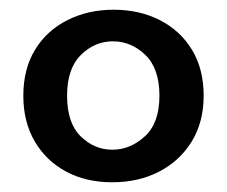

<svg xmlns="http://www.w3.org/2000/svg" viewBox="-20 -722 467 395"><path d="M211 -347Q157 -347 116 -369Q75 -391 51.5 -431Q28 -471 28 -525Q28 -580 52 -619.5Q76 -659 118.5 -680.5Q161 -702 214 -702Q267 -702 309 -680.5Q351 -659 375 -619.5Q399 -580 399 -525Q399 -471 374.5 -431Q350 -391 307.5 -369Q265 -347 211 -347ZM211 -414Q248 -414 278 -441.5Q308 -469 308 -525Q308 -581 279 -609Q250 -637 212 -637Q175 -637 146.5 -609Q118 -581 118 -525Q118 -469 146 -441.5Q174 -414 211 -414Z"/></svg>

Font: Parkinsans Light Medium
Style: Regular
Weight: 500
Version: Version 1.000